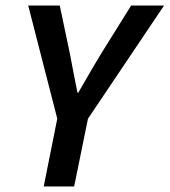

<svg xmlns="http://www.w3.org/2000/svg" viewBox="-20 -674 613 694"><path d="M138 0H248L298 -245L573 -654H454L348 -484C318 -435 292 -389 263 -339H260C250 -390 241 -434 232 -483L196 -654H82L187 -245Z"/></svg>

Font: Source Sans Pro Semibold
Style: Italic
Weight: 600
Italic angle: -11°
Designer: Paul D. Hunt
Foundry: Adobe Systems Incorporated
Version: Version 3.006;hotconv 1.0.111;makeotfexe 2.5.65597